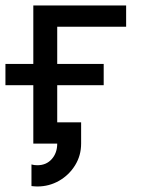

<svg xmlns="http://www.w3.org/2000/svg" viewBox="-20 -528 552 706"><path d="M146.5 -78.1V0H190.4Q190.4 34.2 170.4 56.9Q150.4 79.6 117.2 79.6Q105.5 79.6 95.7 76.7V156.2Q101.1 156.7 106.4 157.2Q111.8 157.7 117.2 157.7Q160.6 157.7 197.3 136.7Q233.9 115.7 256.1 79.8Q278.3 43.9 278.3 0V-78.1ZM361.3 -214.8V-293H0Q0 -281.7 0 -267.8Q0 -253.9 0 -240Q0 -226.1 0 -214.8ZM190.4 -244.1V-429.7H443.8V-507.8H102.5V0H190.4V-146Z"/></svg>

Font: Giphurs SC
Style: Regular
Weight: 400
Version: Version 0.920